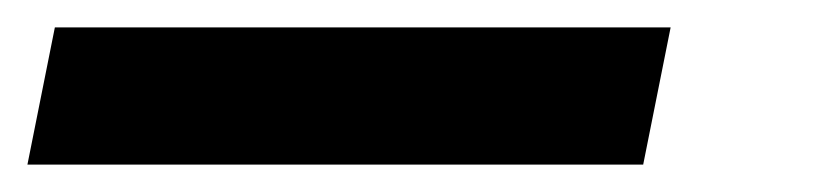

<svg xmlns="http://www.w3.org/2000/svg" viewBox="-78 88 612 140"><path d="M-38 108H411L391 208H-58Z"/></svg>

Font: Piazzolla SC
Style: Bold Italic
Weight: 700
Italic angle: -11.3°
Designer: Juan Pablo del Peral
Foundry: Huerta Tipografica
Version: Version 1.330